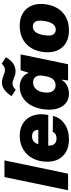

<svg xmlns="http://www.w3.org/2000/svg" viewBox="673 -1475 810 2200"><g transform="rotate(-90 1078.0 -375.0)"><path d="M149 -729H340L188 0H-2Z M325 -238Q325 -330 361.5 -401.5Q398 -473 465.5 -513.5Q533 -554 622 -554Q698 -554 754 -522.5Q810 -491 839.5 -435Q869 -379 869 -307Q869 -269 860 -227H510Q507 -180 529 -156Q551 -132 592 -132Q620 -132 639.5 -144Q659 -156 667 -176L850 -173Q831 -90 758 -40Q685 10 583 10Q461 10 393 -57Q325 -124 325 -238ZM690 -341Q691 -374 671 -393.5Q651 -413 616 -413Q580 -413 557 -393.5Q534 -374 527 -341Z M921 -219Q921 -236 925 -276Q935 -355 968 -418Q1001 -481 1057 -517.5Q1113 -554 1187 -554Q1240 -554 1283 -527Q1326 -500 1340 -457H1346L1373 -544H1555L1442 0H1256L1265 -66L1257 -67Q1238 -32 1196.5 -11Q1155 10 1104 10Q1020 10 970.5 -52Q921 -114 921 -219ZM1301 -241 1310 -287Q1313 -304 1313 -318Q1313 -355 1292 -378Q1271 -401 1233 -401Q1188 -401 1158 -368.5Q1128 -336 1120 -281Q1117 -262 1117 -245Q1117 -196 1139 -169.5Q1161 -143 1200 -143Q1279 -143 1301 -241ZM1278 -622Q1260 -630 1247.5 -633.5Q1235 -637 1222 -637Q1183 -637 1150 -600L1076 -648Q1117 -709 1155.5 -733.5Q1194 -758 1233 -758Q1254 -758 1272 -753Q1290 -748 1315 -739Q1335 -731 1348.5 -727Q1362 -723 1375 -723Q1415 -723 1448 -760L1522 -712Q1486 -651 1446.5 -626.5Q1407 -602 1362 -602Q1338 -602 1321 -607Q1304 -612 1278 -622Z M1579 -235Q1579 -268 1585 -302Q1604 -418 1682 -486Q1760 -554 1884 -554Q1959 -554 2015 -524.5Q2071 -495 2102 -440Q2133 -385 2133 -310Q2133 -279 2127 -244Q2107 -126 2030 -58Q1953 10 1828 10Q1714 10 1646.5 -55.5Q1579 -121 1579 -235ZM1941 -308Q1944 -355 1926 -379.5Q1908 -404 1874 -404Q1827 -404 1801.5 -359.5Q1776 -315 1771 -237Q1768 -190 1786 -165.5Q1804 -141 1838 -141Q1885 -141 1910.5 -185.5Q1936 -230 1941 -308Z"/></g></svg>

Font: Mona Sans Black
Style: Italic
Weight: 900
Italic angle: -11.7°
Designer: Deni Anggara
Foundry: GitHub
Version: Version 2.000